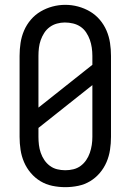

<svg xmlns="http://www.w3.org/2000/svg" viewBox="-20 -766 540 794"><path d="M250 8Q223 8 196.5 2.5Q170 -3 147.5 -16.5Q125 -30 107.5 -50.5Q90 -71 79.5 -95.5Q69 -120 65 -146.5Q61 -173 61 -200V-535Q61 -562 65 -588.5Q69 -615 79.5 -639.5Q90 -664 107.5 -684.5Q125 -705 148 -718.5Q171 -732 197 -739Q223 -746 250 -746Q277 -746 303 -739Q329 -732 352 -718.5Q375 -705 392.5 -684.5Q410 -664 420.5 -639.5Q431 -615 435 -588.5Q439 -562 439 -535V-200Q439 -173 435 -146.5Q431 -120 420.5 -95.5Q410 -71 392.5 -50.5Q375 -30 352.5 -16.5Q330 -3 303.5 2.5Q277 8 250 8ZM139 -321 362 -498V-535Q362 -552 359.5 -569Q357 -586 351.5 -601.5Q346 -617 336.5 -631.5Q327 -646 313 -655.5Q299 -665 282 -669Q265 -673 248 -673Q232 -673 215.5 -668.5Q199 -664 185.5 -654Q172 -644 163 -630Q154 -616 148.5 -600.5Q143 -585 141 -568.5Q139 -552 139 -535ZM250 -62Q267 -62 283.5 -66Q300 -70 313.5 -80Q327 -90 336.5 -104Q346 -118 351.5 -134Q357 -150 359.5 -166.5Q362 -183 362 -200V-414L139 -237V-200Q139 -183 141 -166.5Q143 -150 148.5 -134Q154 -118 163.5 -104Q173 -90 186.5 -80Q200 -70 216.5 -66Q233 -62 250 -62Z"/></svg>

Font: Iosevka Gothic
Style: Regular
Weight: 400
Monospace: yes
Designer: Belleve Invis
Foundry: Belleve Invis
Version: Version 15.5.1; ttfautohint (v1.8.4)